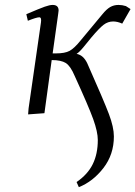

<svg xmlns="http://www.w3.org/2000/svg" viewBox="-20 -464 555 787"><path d="M87.9 -405.8Q142.6 -429.2 163.1 -436.5Q183.6 -443.8 195.8 -443.8Q220.2 -443.8 220.2 -420.9Q220.2 -419.4 219.7 -416.7Q219.2 -414.1 218.8 -409.4Q218.3 -404.8 217.8 -401.9L195.8 -245.1H209Q246.1 -245.1 265.4 -255.6Q284.7 -266.1 311 -298.8L399.9 -405.8Q416.5 -426.3 431.6 -435.1Q446.8 -443.8 465.8 -443.8Q481 -443.8 496.1 -439L515.1 -426.8L481 -367.2Q461.4 -376 443.8 -376Q422.4 -376 404.5 -362.3Q386.7 -348.6 355 -311L323.2 -272Q305.2 -250 293.9 -243.2Q321.8 -238.3 337.9 -204.1Q406.2 -50.3 426.5 3.7Q446.8 57.6 446.8 95.2Q446.8 169.4 403.8 224.9Q360.8 280.3 303.2 303.2L293.9 282.2Q339.4 251 360.1 209Q380.9 167 380.9 109.9Q380.9 76.7 362.1 24.4Q343.3 -27.8 286.1 -152.8Q269 -193.4 249.8 -205.6Q230.5 -217.8 191.9 -217.8L162.1 0L95.2 4.9L97.2 -20L147.9 -372.1Q150.9 -393.1 141.1 -393.1Q129.9 -393.1 94.2 -378.9Z"/></svg>

Font: Dehuti
Style: Italic
Weight: 400
Version: Version 1.2